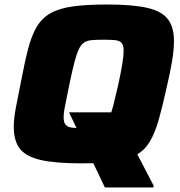

<svg xmlns="http://www.w3.org/2000/svg" viewBox="-20 -716 800 851"><path d="M445 115 286 -218H492L661 107L660 115ZM340 8Q225 8 160 -7Q95 -22 68 -57Q41 -92 41 -153Q41 -191 50.5 -240Q60 -289 73 -354Q89 -439 104.5 -499Q120 -559 143 -597.5Q166 -636 204 -657.5Q242 -679 302.5 -687.5Q363 -696 455 -696Q569 -696 633.5 -681Q698 -666 724.5 -630.5Q751 -595 751 -534Q751 -496 743 -447Q735 -398 720 -334Q701 -247 684 -187Q667 -127 644.5 -89Q622 -51 585.5 -30Q549 -9 489.5 -0.5Q430 8 340 8ZM353 -148Q384 -148 405 -150Q426 -152 439.5 -161.5Q453 -171 463 -192Q473 -213 482.5 -250Q492 -287 505 -344Q516 -397 522 -432.5Q528 -468 528 -490Q528 -515 519 -525.5Q510 -536 490.5 -538Q471 -540 438 -540Q406 -540 385.5 -538Q365 -536 351.5 -526.5Q338 -517 328.5 -496Q319 -475 309.5 -438.5Q300 -402 288 -344Q281 -308 275 -280Q269 -252 265.5 -231.5Q262 -211 262 -196Q262 -173 271.5 -162.5Q281 -152 301 -150Q321 -148 353 -148Z"/></svg>

Font: Saira SemiExpanded ExtraBold
Style: Italic
Weight: 800
Width: 6
Italic angle: -12°
Designer: Hector Gatti with collaboration of the Omnibus-Type team
Foundry: Omnibus-Type
Version: Version 1.101